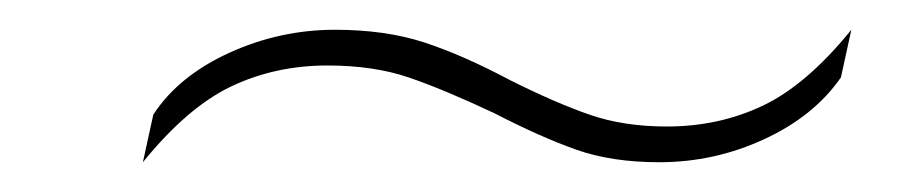

<svg xmlns="http://www.w3.org/2000/svg" viewBox="-20 -422 617 129"><path d="M83 -345Q100 -371 134 -386.5Q168 -402 205 -402Q239 -402 265 -393.5Q291 -385 323 -368Q353 -353 376 -345Q399 -337 428 -337Q463 -337 492.5 -351Q522 -365 552 -402L545 -370Q527 -344 493.5 -328.5Q460 -313 423 -313Q391 -313 367 -321.5Q343 -330 312 -346Q278 -362 254.5 -370Q231 -378 200 -378Q165 -378 135.5 -364Q106 -350 76 -313Z"/></svg>

Font: Prompt Thin
Style: Italic
Weight: 250
Italic angle: -12°
Designer: Katatrad Team
Foundry: CadsonDemak
Version: Version 1.001